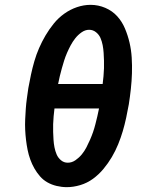

<svg xmlns="http://www.w3.org/2000/svg" viewBox="-20 -765 640 793"><path d="M256 8Q235 8 214 3Q193 -2 175.5 -12Q158 -22 145 -37Q132 -52 122 -69.5Q112 -87 105 -106.5Q98 -126 94 -146Q90 -166 87.5 -187Q85 -208 84 -229Q83 -250 84 -272Q85 -294 86.5 -315.5Q88 -337 91 -358.5Q94 -380 97 -401Q102 -429 108 -457Q114 -485 122 -512.5Q130 -540 141.5 -566.5Q153 -593 168 -618.5Q183 -644 202 -667.5Q221 -691 245.5 -708.5Q270 -726 298 -735.5Q326 -745 354 -745Q386 -745 415 -732.5Q444 -720 464 -698Q484 -676 496 -647.5Q508 -619 515 -589Q522 -559 524 -527Q526 -495 525 -462.5Q524 -430 520.5 -398Q517 -366 512 -334Q507 -306 501 -278Q495 -250 487 -223Q479 -196 468 -169Q457 -142 442 -116.5Q427 -91 407.5 -67.5Q388 -44 364 -26.5Q340 -9 311.5 -0.5Q283 8 256 8ZM220 -418H404Q406 -434 407.5 -450.5Q409 -467 409.5 -483Q410 -499 409.5 -515Q409 -531 408 -547Q407 -563 404 -578.5Q401 -594 395 -608Q389 -622 376.5 -632Q364 -642 348 -642Q332 -642 317 -631.5Q302 -621 291 -607Q280 -593 272 -578Q264 -563 257 -547Q250 -531 245 -515Q240 -499 235.5 -483Q231 -467 227 -450.5Q223 -434 220 -418ZM260 -93Q277 -93 292 -103.5Q307 -114 318 -127.5Q329 -141 337 -156.5Q345 -172 352 -188Q359 -204 364.5 -220Q370 -236 374 -252Q378 -268 382 -284.5Q386 -301 389 -317H205Q203 -301 201.5 -284.5Q200 -268 199.5 -252Q199 -236 199.5 -220Q200 -204 201 -188Q202 -172 205 -156.5Q208 -141 214 -127Q220 -113 232 -103Q244 -93 260 -93Z"/></svg>

Font: Iosevka Slab Extended Oblique
Style: Bold
Weight: 700
Width: 7
Italic angle: -9°
Monospace: yes
Designer: Belleve Invis
Foundry: Belleve Invis
Version: Version 11.1.1; ttfautohint (v1.8.3)